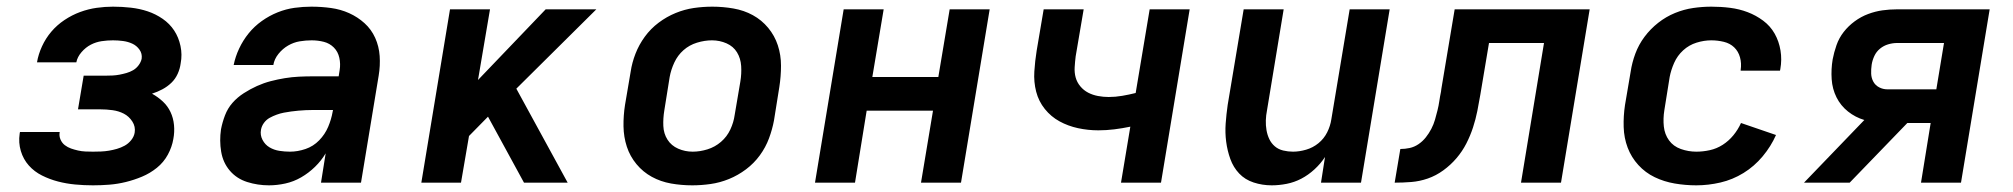

<svg xmlns="http://www.w3.org/2000/svg" viewBox="-20 -548 6040 576"><path d="M259 8Q232 8 205.5 5.5Q179 3 154 -3.5Q129 -10 106 -21.5Q83 -33 66.5 -51.5Q50 -70 42.5 -95Q35 -120 39 -147Q39 -149 39.5 -150Q40 -151 40 -152H159Q159 -152 159 -151.5Q159 -151 159 -151Q157 -140 161.5 -129.5Q166 -119 174.5 -112.5Q183 -106 193 -102.5Q203 -99 214 -96.5Q225 -94 236.5 -93.5Q248 -93 259 -93Q271 -93 283 -93.5Q295 -94 307 -96Q319 -98 331 -101.5Q343 -105 354 -111Q365 -117 373.5 -127.5Q382 -138 384 -150Q387 -168 377 -183.5Q367 -199 351.5 -207Q336 -215 317.5 -217.5Q299 -220 280 -220H214L231 -321H297Q307 -321 317.5 -321.5Q328 -322 338.5 -324Q349 -326 359.5 -329Q370 -332 379.5 -337.5Q389 -343 396 -352.5Q403 -362 405 -372Q407 -387 398.5 -399Q390 -411 377 -417Q364 -423 349 -425Q334 -427 319 -427Q302 -427 285 -424.5Q268 -422 252.5 -414Q237 -406 224.5 -391.5Q212 -377 209 -361H91Q95 -385 106 -409Q117 -433 134 -453Q151 -473 173.5 -488Q196 -503 220.5 -512Q245 -521 270 -524.5Q295 -528 319 -528Q346 -528 372.5 -525Q399 -522 423 -514Q447 -506 468 -491.5Q489 -477 502.5 -456.5Q516 -436 521.5 -410Q527 -384 522 -358Q520 -342 513 -326.5Q506 -311 494 -299.5Q482 -288 467 -280Q452 -272 436 -267Q454 -257 468.5 -243.5Q483 -230 491.5 -212Q500 -194 502 -173Q504 -152 500 -131Q496 -107 483.5 -84Q471 -61 450.5 -44.5Q430 -28 406 -18Q382 -8 357.5 -2Q333 4 308.5 6Q284 8 259 8Z M787 8Q753 8 721.5 -2Q690 -12 669.5 -36Q649 -60 643.5 -93Q638 -126 643 -160Q647 -181 655 -202Q663 -223 677.5 -239.5Q692 -256 711.5 -268.5Q731 -281 751 -290Q771 -299 792 -304.5Q813 -310 834.5 -313.5Q856 -317 877 -318Q898 -319 918 -319H996L999 -338Q1002 -356 998 -374.5Q994 -393 981.5 -405.5Q969 -418 951.5 -422.5Q934 -427 915 -427Q897 -427 879 -424Q861 -421 844.5 -411.5Q828 -402 815.5 -386.5Q803 -371 800 -353H681Q686 -378 697.5 -402.5Q709 -427 726 -448Q743 -469 765.5 -485Q788 -501 813 -511Q838 -521 863.5 -524.5Q889 -528 914 -528Q944 -528 973 -524Q1002 -520 1027.5 -508.5Q1053 -497 1073.5 -478.5Q1094 -460 1105.5 -434.5Q1117 -409 1119 -380Q1121 -351 1116 -321L1063 0H943L957 -88Q944 -66 925 -47.5Q906 -29 883.5 -16Q861 -3 836 2.5Q811 8 787 8ZM850 -93Q873 -93 896.5 -101Q920 -109 937.5 -127Q955 -145 964.5 -167.5Q974 -190 978 -213L979 -218H918Q908 -218 897 -217.5Q886 -217 875 -216Q864 -215 853 -213.5Q842 -212 831.5 -210Q821 -208 810 -204Q799 -200 789 -194.5Q779 -189 772 -179.5Q765 -170 763 -159Q760 -143 767.5 -128.5Q775 -114 788.5 -106Q802 -98 818 -95.5Q834 -93 850 -93Z M1244 0 1330 -520H1450L1414 -308L1617 -520H1769L1529 -282L1683 0H1552L1444 -198L1387 -140L1363 0Z M2057 8Q2024 8 1993 2.5Q1962 -3 1935.5 -17.5Q1909 -32 1889.5 -55.5Q1870 -79 1860.5 -108Q1851 -137 1850.5 -169Q1850 -201 1855 -233L1872 -333Q1876 -360 1886.5 -387Q1897 -414 1914.5 -438Q1932 -462 1956 -480Q1980 -498 2007 -509Q2034 -520 2061.5 -524Q2089 -528 2117 -528Q2149 -528 2180.5 -522.5Q2212 -517 2238.5 -502.5Q2265 -488 2284.5 -464.5Q2304 -441 2313.5 -412Q2323 -383 2323 -351Q2323 -319 2318 -287L2302 -187Q2297 -160 2287 -133Q2277 -106 2259.5 -82Q2242 -58 2218 -40Q2194 -22 2167 -11Q2140 0 2112 4Q2084 8 2057 8ZM2058 -93Q2080 -93 2102.5 -100Q2125 -107 2143 -122.5Q2161 -138 2171 -159.5Q2181 -181 2184 -203L2201 -303Q2205 -327 2203.5 -350Q2202 -373 2191 -391Q2180 -409 2159.5 -418Q2139 -427 2116 -427Q2094 -427 2071 -420Q2048 -413 2030.5 -397.5Q2013 -382 2003 -360.5Q1993 -339 1989 -317L1973 -217Q1969 -193 1970 -170Q1971 -147 1982.5 -129Q1994 -111 2014.5 -102Q2035 -93 2058 -93Z M2425 0 2511 -520H2631L2597 -317H2795L2829 -520H2949L2863 0H2743L2779 -216H2580L2545 0Z M3343 0 3371 -168Q3347 -163 3323 -160Q3299 -157 3275 -157Q3244 -157 3214 -163.5Q3184 -170 3158.5 -184Q3133 -198 3114.5 -221Q3096 -244 3088.5 -273Q3081 -302 3083 -333.5Q3085 -365 3090 -396L3111 -520H3231L3207 -379Q3205 -363 3204 -346.5Q3203 -330 3207 -315.5Q3211 -301 3221 -289Q3231 -277 3244.5 -270Q3258 -263 3274 -260Q3290 -257 3306 -257Q3326 -257 3346.5 -260.5Q3367 -264 3387 -269L3429 -520H3549L3463 0Z M3795 8Q3767 8 3741 -0.5Q3715 -9 3697.5 -27.5Q3680 -46 3671 -71Q3662 -96 3658.5 -123Q3655 -150 3657 -177.5Q3659 -205 3663 -233L3711 -520H3831L3781 -217Q3778 -202 3777.5 -187Q3777 -172 3779.5 -157.5Q3782 -143 3788 -130.5Q3794 -118 3804.5 -109Q3815 -100 3829.5 -96.5Q3844 -93 3859 -93Q3878 -93 3898.5 -99Q3919 -105 3935.5 -118.5Q3952 -132 3961.5 -151Q3971 -170 3974 -190L4029 -520H4149L4063 0H3943L3955 -77Q3942 -57 3923.5 -40Q3905 -23 3884 -12Q3863 -1 3840 3.5Q3817 8 3795 8Z M4164 0 4181 -101Q4195 -101 4209 -104Q4223 -107 4235.5 -115.5Q4248 -124 4257.5 -136Q4267 -148 4274 -161.5Q4281 -175 4285 -189Q4289 -203 4292.5 -217Q4296 -231 4298 -245Q4300 -259 4303 -273Q4303 -275 4303.5 -277Q4304 -279 4304 -281L4344 -520H4749L4663 0H4543L4612 -419H4447L4421 -264Q4417 -240 4412 -215Q4407 -190 4399 -165.5Q4391 -141 4379 -117.5Q4367 -94 4349.5 -73.5Q4332 -53 4310 -37Q4288 -21 4263.5 -12.5Q4239 -4 4214 -2Q4189 0 4164 0Z M5069 8Q5036 8 5004 2.5Q4972 -3 4944 -16.5Q4916 -30 4895 -53Q4874 -76 4863 -105Q4852 -134 4851 -167Q4850 -200 4855 -233L4872 -333Q4876 -360 4886 -387Q4896 -414 4913.5 -437.5Q4931 -461 4954.5 -479.5Q4978 -498 5005 -509Q5032 -520 5059.5 -524Q5087 -528 5114 -528Q5143 -528 5170.5 -524.5Q5198 -521 5223 -511.5Q5248 -502 5269.5 -486Q5291 -470 5304 -447Q5317 -424 5321.5 -396.5Q5326 -369 5321 -341Q5321 -340 5320.5 -338.5Q5320 -337 5320 -336H5202Q5202 -337 5202 -337.5Q5202 -338 5202 -338Q5205 -358 5200 -376Q5195 -394 5182.5 -406Q5170 -418 5151.5 -422.5Q5133 -427 5114 -427Q5092 -427 5069.5 -420Q5047 -413 5029.5 -397Q5012 -381 5002.5 -359.5Q4993 -338 4989 -317L4973 -217Q4969 -192 4971.5 -168.5Q4974 -145 4987 -127Q5000 -109 5022.5 -101Q5045 -93 5069 -93Q5089 -93 5109.5 -97.5Q5130 -102 5148 -113.5Q5166 -125 5180 -142Q5194 -159 5203 -179L5308 -143Q5293 -109 5268 -79Q5243 -49 5210.5 -29Q5178 -9 5141.5 -0.5Q5105 8 5069 8Z M5392 0 5573 -188Q5546 -196 5524 -213.5Q5502 -231 5489.5 -256Q5477 -281 5475 -310.5Q5473 -340 5478 -370Q5482 -391 5489.5 -412.5Q5497 -434 5511 -452Q5525 -470 5544 -484Q5563 -498 5584.5 -506Q5606 -514 5627.5 -517Q5649 -520 5671 -520H5949L5863 0H5743L5772 -179H5702L5529 0ZM5642 -280H5789L5812 -419H5671Q5658 -419 5644.5 -415Q5631 -411 5620 -402Q5609 -393 5603 -380Q5597 -367 5595 -354Q5593 -340 5593.5 -327Q5594 -314 5600 -303Q5606 -292 5617.5 -286Q5629 -280 5642 -280Z"/></svg>

Font: Iosevka SS04 Extended
Style: Bold Italic
Weight: 700
Width: 7
Italic angle: -9°
Monospace: yes
Designer: Belleve Invis
Foundry: Belleve Invis
Version: Version 19.0.0; ttfautohint (v1.8.4)